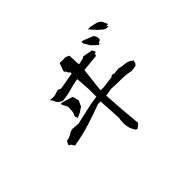

<svg xmlns="http://www.w3.org/2000/svg" viewBox="-125 -995 1250 1250"><g transform="rotate(-45 500.0 -370.0)"><path d="M501 -117.2Q501 -132.3 502.4 -145.5L505.4 -162.6L496.1 -323.7H471.7Q402.8 -297.4 329.1 -274.4Q255.4 -251.5 175.3 -238.3L160.6 -261.2L148.9 -266.1V-276.9L160.6 -297.9L163.6 -298.3Q189.5 -301.3 208 -315.4Q224.1 -327.1 245.1 -327.1Q252.9 -327.1 261.7 -325.7L290.5 -322.8Q343.8 -334.5 394.5 -346.4Q445.3 -358.4 498.5 -365.2V-432.6L491.7 -531.7L487.3 -533.7Q444.8 -526.9 407.2 -515.1Q368.2 -503.4 322.8 -500.5L301.3 -513.2Q289.6 -523.4 285.6 -535.6Q282.2 -545.4 275.9 -553.2L268.1 -564L281.2 -562Q289.1 -561 297.9 -561Q306.6 -561 315.4 -563Q332.5 -567.9 351.6 -574.2L374.5 -564.9L491.7 -585.4V-594.7L476.6 -611.8L473.1 -624.5H465.3V-635.7V-636.7L484.4 -689H539.1L563 -678.2L566.9 -595.2H574.7L612.8 -603.5L623.5 -611.3L691.4 -598.6L702.6 -572.8H691.4L684.6 -554.7L566.4 -543L547.4 -381.8L551.3 -374.5H574.7L661.1 -385.7L664.6 -393.1H674.8L688 -389.2L731.9 -393.1Q748 -388.2 760 -386.7Q772 -385.3 780.3 -384.8Q806.6 -383.3 828.6 -366.7L841.3 -356.9H833.5V-342.8L821.3 -327.1L781.2 -320.8Q737.8 -330.6 692.6 -330.6Q647.5 -330.6 605 -333.5L549.3 -324.7V-317.4Q558.1 -169.4 570.3 -52.2L550.8 -35.6L538.6 -26.9L527.3 -33.2Q501 -70.8 501 -117.2ZM313 -353V-363.3L314 -366.7H309.1V-376.5Q318.8 -392.6 320.3 -409.2Q321.8 -426.8 321.8 -444.3Q321.8 -455.1 314.2 -465.6Q306.6 -476.1 302.7 -488.8L300.3 -495.6H315.4L389.2 -473.1L400.4 -429.2L382.3 -390.1Q367.2 -379.4 351.8 -369.9Q336.4 -360.4 319.8 -355.5ZM682.1 -674.8V-686H692.4L764.2 -657.7Q772.5 -647 775.9 -637.7Q778.3 -631.8 778.3 -625.7Q778.3 -619.6 775.9 -610.4L757.3 -602.1V-593.3H746.1L707.5 -629.4L682.6 -671.9L684.6 -670.9V-677.2ZM781.2 -714.4H792.5Q833 -706.1 838.4 -704.3Q843.8 -702.6 847.2 -700.9Q850.6 -699.2 854 -697.3Q862.3 -691.9 869.6 -683.6L886.7 -646.5L868.2 -643.1L881.3 -633.3H860.8Q845.2 -636.7 833.5 -647.9Q821.8 -659.2 810.5 -668L769 -714.4Z"/></g></svg>

Font: Bakudai
Style: Medium
Weight: 500
Version: Version 1.48